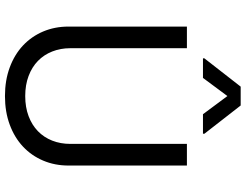

<svg xmlns="http://www.w3.org/2000/svg" viewBox="-129 -857 999 781"><g transform="rotate(90 370.5 -466.5)"><path d="M653.4 -727.3V-245.7Q653.4 -190 633.3 -142.6Q613.3 -95.2 576.3 -60.5Q539.4 -25.9 487.2 -6.6Q435 12.8 370.7 12.8Q306.5 12.8 254.3 -6.6Q202.1 -25.9 165.1 -60.5Q128.2 -95.2 108.1 -142.6Q88.1 -190 88.1 -245.7V-727.3H176.1V-252.8Q176.1 -213.1 189.5 -179.3Q202.8 -145.6 227.8 -121.3Q252.8 -96.9 289.1 -83.3Q325.3 -69.6 370.7 -69.6Q416.2 -69.6 452.4 -83.3Q488.6 -96.9 513.7 -121.3Q538.7 -145.6 552 -179.3Q565.3 -213.1 565.3 -252.8V-727.3ZM370.7 -892 296.9 -792.6H217.3V-798.3L332.4 -946H409.1L524.1 -798.3V-792.6H444.6Z"/></g></svg>

Font: Fast_Sans
Style: Regular
Weight: 400
Designer: Rasmus Andersson
Foundry: rsms
Version: Version 3.018;git-588b23468